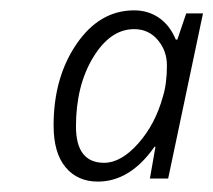

<svg xmlns="http://www.w3.org/2000/svg" viewBox="-20 -745 410 369"><path d="M237.8 -725.1Q264.6 -725.1 285.4 -710.9Q306.2 -696.8 317.9 -668.9H320.8L337.9 -719.2H370.1L303.2 -401.9H268.1L278.8 -462.9H276.9Q230 -396 168 -396Q128.9 -396 106 -423.6Q83 -451.2 83 -503.9Q83 -596.2 127.2 -660.6Q171.4 -725.1 237.8 -725.1ZM180.2 -432.1Q212.4 -432.1 245.4 -469Q278.3 -505.9 293 -559.1Q300.8 -584 300.8 -619.1Q300.8 -647.5 283.2 -668.2Q265.6 -689 237.8 -689Q191.9 -689 158.9 -634.5Q126 -580.1 126 -502Q126 -432.1 180.2 -432.1Z"/></svg>

Font: CAA NEO Sans Light
Style: Italic
Weight: 300
Italic angle: -12°
Version: Version 1.10